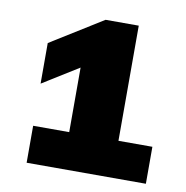

<svg xmlns="http://www.w3.org/2000/svg" viewBox="-63 -495 604 624"><g transform="rotate(10 239.0 -183.0)"><path d="M346 -54H458V68H64.5V-54H183.5V-267L64.5 -193V-327L236.5 -434H346Z"/></g></svg>

Font: Encode Sans Expanded ExtraBold
Style: Regular
Weight: 800
Width: 7
Designer: Multiple Designers
Foundry: Impallari Type
Version: Version 2.000